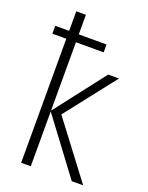

<svg xmlns="http://www.w3.org/2000/svg" viewBox="-143 -833 696 905"><g transform="rotate(20 204.5 -380.0)"><path d="M127.4 -759.8V-661.6H266.6V-622.1H127.4V-278.8L322.3 -530.8H376.5L179.2 -278.8L390.1 0H333L127.4 -274.9V0H79.1V-622.1H9.3V-661.6H79.1V-759.8Z"/></g></svg>

Font: Open Sans SemiCondensed Light
Style: Regular
Weight: 300
Width: 4
Designer: Monotype Design Team
Foundry: Monotype Imaging Inc.
Version: Version 3.000